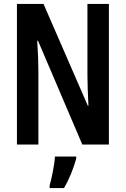

<svg xmlns="http://www.w3.org/2000/svg" viewBox="-20 -734 639 975"><path d="M533 0V-714H424V-352C424 -315 426 -258 429 -197H426L201 -714H66V0H175V-370C175 -417 173 -467 169 -527H173L398 0ZM367 72V61H259C257 101 242 174 232 208V221H305C332 175 353 122 367 72Z"/></svg>

Font: Noto Sans Hebrew ExtraCondensed SemiBold
Style: Regular
Weight: 600
Width: 2
Designer: Ben Nathan
Foundry: Google LLC
Version: Version 3.001